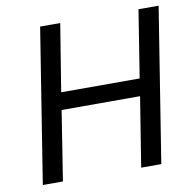

<svg xmlns="http://www.w3.org/2000/svg" viewBox="-79 -785 874 865"><g transform="rotate(-10 358.0 -352.5)"><path d="M48 0 160 -705H252L202 -397H561L610 -705H702L590 0H498L549 -318H190L140 0Z"/></g></svg>

Font: Nunito Sans 10pt SemiCondensed Medium
Style: Italic
Weight: 500
Width: 4
Italic angle: -9°
Designer: Vernon Adams
Foundry: Vernon Adams
Version: Version 3.101;gftools[0.9.27]